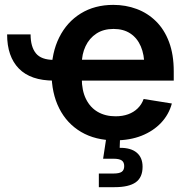

<svg xmlns="http://www.w3.org/2000/svg" viewBox="-20 -567 774 791"><path d="M202.1 -234.9Q106.4 -234.9 57.9 -284.4Q9.3 -334 9.3 -425.3H106Q106 -374.5 127.9 -347.4Q149.9 -320.3 202.1 -320.3ZM454.1 11.2Q373 11.2 314.2 -23.4Q255.4 -58.1 223.9 -120.6Q192.4 -183.1 192.4 -267.1Q192.4 -349.6 223.9 -412.8Q255.4 -476.1 312.7 -511.5Q370.1 -546.9 446.8 -546.9Q498 -546.9 543.2 -530Q588.4 -513.2 622.8 -479.2Q657.2 -445.3 676.5 -393.8Q695.8 -342.3 695.8 -272.9V-234.9H249.5V-320.8H632.8L574.7 -295.9Q574.7 -341.8 560.1 -376Q545.4 -410.2 517.1 -429Q488.8 -447.8 447.8 -447.8Q406.2 -447.8 377.2 -428.7Q348.1 -409.7 332.5 -376.7Q316.9 -343.8 316.9 -302.7V-244.6Q316.9 -194.3 334.2 -159.2Q351.6 -124 382.8 -106Q414.1 -87.9 456.1 -87.9Q484.9 -87.9 507.8 -96.2Q530.8 -104.5 547.1 -120.4Q563.5 -136.2 571.8 -159.2L688 -140.6Q675.8 -95.2 643.6 -61Q611.3 -26.9 563.2 -7.8Q515.1 11.2 454.1 11.2ZM387.2 204.1V147.9H447.3Q471.2 147.9 481.4 140.9Q491.7 133.8 491.7 117.2Q491.7 101.1 481.4 94Q471.2 86.9 447.3 86.9H404.8L421.4 -22H474.6V0L473.1 42Q519 41.5 543.2 61.8Q567.4 82 567.4 120.1Q567.4 164.1 539.1 184.1Q510.7 204.1 452.1 204.1Z"/></svg>

Font: Inter 18pt SemiBold
Style: Regular
Weight: 600
Designer: Rasmus Andersson
Foundry: rsms
Version: Version 4.001;git-66647c0bb